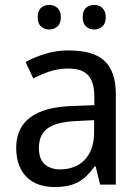

<svg xmlns="http://www.w3.org/2000/svg" viewBox="-20 -751 571 781"><path d="M387.2 0 369.1 -74.2H365.2Q349.1 -52.2 333 -36.4Q316.9 -20.5 297.9 -10.3Q278.8 0 255.4 4.9Q231.9 9.8 201.2 9.8Q167.5 9.8 139.2 0.2Q110.8 -9.3 90.1 -29.1Q69.3 -48.8 57.6 -78.9Q45.9 -108.9 45.9 -149.9Q45.9 -230 102.3 -272.9Q158.7 -315.9 273.9 -319.8L363.8 -323.2V-356.9Q363.8 -389.6 356.7 -411.6Q349.6 -433.6 336.2 -447Q322.8 -460.4 303 -466.3Q283.2 -472.2 257.8 -472.2Q217.3 -472.2 182.4 -460.4Q147.5 -448.7 115.2 -432.1L84 -499Q120.1 -518.6 164.6 -532.2Q209 -545.9 257.8 -545.9Q307.6 -545.9 344 -535.9Q380.4 -525.9 404.1 -504.2Q427.7 -482.4 439.5 -448.7Q451.2 -415 451.2 -367.2V0ZM224.1 -62Q253.9 -62 279.3 -71.3Q304.7 -80.6 323.2 -99.4Q341.8 -118.2 352.3 -146.7Q362.8 -175.3 362.8 -213.9V-262.2L293 -258.8Q249 -256.8 219.2 -249Q189.5 -241.2 171.6 -227.3Q153.8 -213.4 146 -193.6Q138.2 -173.8 138.2 -148.9Q138.2 -104 161.9 -83Q185.5 -62 224.1 -62ZM133.3 -681.2Q133.3 -707.5 147 -719.2Q160.6 -731 180.2 -731Q199.2 -731 213.4 -719Q227.5 -707 227.5 -681.2Q227.5 -655.3 213.4 -643.1Q199.2 -630.9 180.2 -630.9Q160.6 -630.9 147 -643.1Q133.3 -655.3 133.3 -681.2ZM316.4 -681.2Q316.4 -707.5 330.1 -719.2Q343.8 -731 363.3 -731Q372.6 -731 381.1 -728Q389.6 -725.1 396 -719Q402.3 -712.9 406.2 -703.6Q410.2 -694.3 410.2 -681.2Q410.2 -655.3 396 -643.1Q381.8 -630.9 363.3 -630.9Q343.8 -630.9 330.1 -643.1Q316.4 -655.3 316.4 -681.2Z"/></svg>

Font: Puppies Kittens
Style: Regular
Weight: 400
Foundry: Ascender Corporation and Peter Mawhorter
Version: Version 0.1